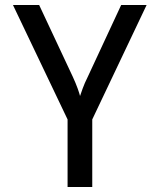

<svg xmlns="http://www.w3.org/2000/svg" viewBox="-20 -750 640 770"><path d="M251 0V-271L32 -730H137L272 -442Q284 -416 291.5 -395Q299 -374 301 -365Q304 -374 311.5 -395Q319 -416 332 -442L466 -730H568L350 -271V0Z"/></svg>

Font: JetBrainsMono NFM Medium
Style: Regular
Weight: 500
Monospace: yes
Designer: Philipp Nurullin, Konstantin Bulenkov
Foundry: JetBrains
Version: Version 2.304; ttfautohint (v1.8.4.7-5d5b);Nerd Fonts 3.3.0